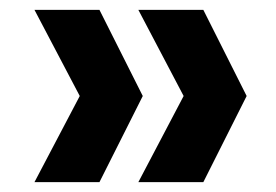

<svg xmlns="http://www.w3.org/2000/svg" viewBox="-20 -490 560 390"><path d="M182 -120H50L142 -295L50 -470H182L270 -295ZM393 -120H261L353 -295L261 -470H393L481 -295Z"/></svg>

Font: Ulagadi Sans SemiBold
Style: Regular
Weight: 600
Designer: Ninad Kale (Devanagari), Jonny Pinhorn (Latin)
Foundry: Indian Type Foundry
Version: Version 3.01;March 29, 2020;FontCreator 12.0.0.2522 64-bit; 